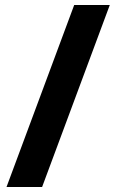

<svg xmlns="http://www.w3.org/2000/svg" viewBox="-20 -740 462 766"><path d="M418 -720 148 6H6L276 -720Z"/></svg>

Font: Noto Sans Ethiopic SemiCondensed ExtraBold
Style: Regular
Weight: 800
Width: 4
Designer: Monotype Design Team
Foundry: Monotype Imaging Inc.
Version: Version 2.102; ttfautohint (v1.8.4.7-5d5b)